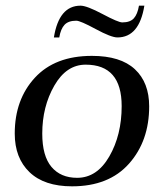

<svg xmlns="http://www.w3.org/2000/svg" viewBox="-20 -647 587 677"><path d="M394 -515Q372 -515 317.5 -544.5Q263 -574 249 -574Q221 -574 207.5 -559.5Q194 -545 189 -515H170Q188 -627 264 -627Q286 -627 341.5 -597.5Q397 -568 411 -568Q439 -568 452 -582.5Q465 -597 470 -627H489Q471 -515 394 -515ZM129 -176Q129 -97 161.5 -58.5Q194 -20 252 -20Q322 -20 365.5 -95.5Q409 -171 409 -273Q409 -419 282 -419Q214 -419 171.5 -345Q129 -271 129 -176ZM234 10Q136 10 84 -40Q32 -90 32 -176Q32 -296 103 -373Q174 -450 304 -450Q405 -450 455.5 -403Q506 -356 506 -272Q506 -150 435 -70Q364 10 234 10Z"/></svg>

Font: Judson
Style: Italic
Weight: 400
Italic angle: -9.5°
Version: Version 20110429